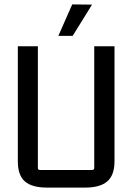

<svg xmlns="http://www.w3.org/2000/svg" viewBox="-20 -845 601 872"><path d="M245 -682 308 -825 398 -824 310 -682ZM366 7H194Q125 7 93 -21Q61 -49 61 -112V-635H152V-83Q152 -73 162 -73H398Q408 -73 408 -83V-635H500V-112Q500 -50 467.5 -21.5Q435 7 366 7Z"/></svg>

Font: Gemunu Libre Medium
Style: Regular
Weight: 500
Designer: Puspanada Ekanayake, Sola Matas, Pathum Egodawatta, Kosala Senevirathne
Foundry: mooniak
Version: Version 1.100